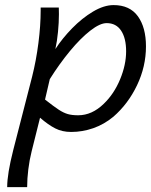

<svg xmlns="http://www.w3.org/2000/svg" viewBox="-20 -517 605 770"><path d="M216.3 -460Q216.3 -426.8 212.6 -389.2Q209 -351.6 202.1 -320.3Q229.5 -362.8 269.3 -403.6Q309.1 -444.3 353 -470.5Q397 -496.6 435.5 -496.6Q500.5 -496.6 533 -451.7Q565.4 -406.7 565.4 -331.1Q565.4 -250 529.5 -175Q493.7 -100.1 434.6 -48.8Q397.5 -18.1 354 -2.9Q310.5 12.2 265.6 12.2Q229.5 12.2 201.7 -2Q173.8 -16.1 140.6 -44.9L106.9 89.8Q98.1 125 93.5 162.4Q88.9 199.7 88.9 233.4H8.8Q8.8 180.2 33.2 84.5L108.9 -210Q125 -273.9 134 -344Q143.1 -414.1 143.1 -475.6V-486.8H215.8Q216.3 -478.5 216.3 -460ZM293.5 -54.7Q349.1 -54.7 396.5 -101.1Q437.5 -140.6 461.7 -199Q485.8 -257.3 485.8 -311Q485.8 -363.8 465.8 -394Q445.8 -424.3 407.7 -424.3Q380.9 -424.3 342 -394Q303.2 -363.8 260.7 -312.5Q218.3 -261.2 179.7 -199.7L160.6 -117.7Q197.3 -88.9 216.1 -76.7Q234.9 -64.5 251.7 -59.6Q268.6 -54.7 293.5 -54.7Z"/></svg>

Font: Lesson One Light
Style: Italic
Weight: 300
Italic angle: -14°
Designer: But Ko, Victor Gaultney, Annie Olsen, Julie Remington, Don Collingsworth, Eric Hays, Becca Hirsbrunner
Version: Version 1.100